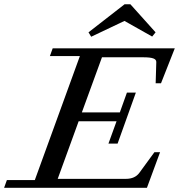

<svg xmlns="http://www.w3.org/2000/svg" viewBox="-63 -893 852 913"><path d="M676.8 -739.3 660.6 -719.2 528.8 -793.5 370.6 -718.3 357.9 -739.3 529.3 -872.6H557.1ZM-43.5 0 -30.3 -36.6H102.5L316.9 -626.5H174.3L187.5 -663.1H768.1L702.6 -497.1H677.2L680.2 -597.7Q680.7 -609.9 666 -615.2Q651.4 -620.6 618.2 -620.6H421.9L326.2 -358.4H506.8L540.5 -452.6H583L496.1 -210H452.6L491.2 -316.4H311L211.4 -42.5H535.6Q579.1 -42.5 600.1 -71.8L671.4 -169.4H698.2L635.7 0Z"/></svg>

Font: Elstob 8pt Medium
Style: Italic
Weight: 500
Italic angle: -20°
Designer: Peter S. Baker
Version: Version 1.015